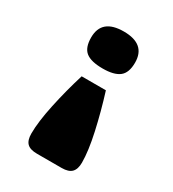

<svg xmlns="http://www.w3.org/2000/svg" viewBox="-150 -544 694 769"><g transform="rotate(30 196.5 -159.0)"><path d="M95 -372Q95 -458 197 -458Q298 -458 298 -372Q298 -325 273.5 -306Q249 -287 197 -287Q143 -287 119 -306Q95 -325 95 -372ZM80 81Q80 27 97.5 -55Q115 -137 140 -218H252Q278 -135 296 -53.5Q314 28 314 81Q314 111 300 125.5Q286 140 254 140H140Q108 140 94 126Q80 112 80 81Z"/></g></svg>

Font: Gold Bold
Style: Regular
Weight: 400
Designer: jaiki
Version: Version 1.000